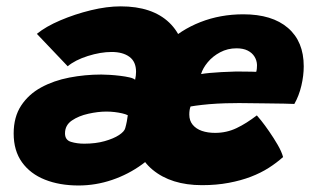

<svg xmlns="http://www.w3.org/2000/svg" viewBox="-20 -577 976 604"><path d="M227 6.5Q167.5 6.5 121.5 -11.8Q75.5 -30 49.2 -66.5Q23 -103 23 -157Q23 -209 46.5 -244.8Q70 -280.5 109.5 -302Q149 -323.5 198.2 -333Q247.5 -342.5 298.5 -342.5Q309.5 -342.5 325.5 -341.5Q341.5 -340.5 358 -338.5Q374.5 -336.5 387.5 -333.5Q400.5 -330.5 405 -326Q408 -339.5 408 -351Q408 -383 387.2 -398.2Q366.5 -413.5 331 -413.5Q296.5 -413.5 256.2 -400.8Q216 -388 193 -368.5L96 -470.5Q124 -493.5 169.8 -513Q215.5 -532.5 266 -544.8Q316.5 -557 359.5 -557Q459 -557 512.5 -505.8Q566 -454.5 566 -358Q566 -327 560.5 -294Q555 -261 546 -225Q532.5 -176 501.5 -133.8Q470.5 -91.5 427.2 -60Q384 -28.5 332.5 -11Q281 6.5 227 6.5ZM245 -125Q281 -125 309.2 -133Q337.5 -141 354.5 -152.2Q371.5 -163.5 374 -174Q377 -184.5 379 -195.2Q381 -206 382 -214.5Q375 -218 364 -220.5Q353 -223 340.5 -224.5Q328 -226 314.5 -226Q288.5 -226 258 -219.2Q227.5 -212.5 206 -197.8Q184.5 -183 184.5 -157.5Q184.5 -136.5 203.2 -130.8Q222 -125 245 -125ZM870.5 -83Q850.5 -65 825.5 -49Q800.5 -33 769.2 -21Q738 -9 699.5 -1.8Q661 5.5 615.5 5.5Q518.5 5.5 459.8 -43.2Q401 -92 401 -185Q401 -264.5 427.5 -328.2Q454 -392 501 -437.5Q548 -483 610.5 -507.5Q673 -532 745.5 -532Q836 -532 885.8 -489.2Q935.5 -446.5 935.5 -368.5Q935.5 -339 928 -307.2Q920.5 -275.5 906 -250Q899 -250.5 873 -251Q847 -251.5 814.8 -251.8Q782.5 -252 755 -252.5Q727.5 -253 716.5 -252.5Q689.5 -252.5 663.2 -251Q637 -249.5 615.2 -247Q593.5 -244.5 579.5 -242Q575.5 -232 575.5 -216.5Q575.5 -197.5 586.2 -184.5Q597 -171.5 615.2 -165.2Q633.5 -159 656.5 -159Q675 -159 691.8 -162.8Q708.5 -166.5 724.2 -174Q740 -181.5 755.8 -191.5Q771.5 -201.5 788 -214Q790.5 -211.5 801.8 -197.5Q813 -183.5 827 -163.2Q841 -143 853.5 -121.5Q866 -100 870.5 -83ZM612.5 -344Q623.5 -346 639.8 -347.5Q656 -349 677 -350.2Q698 -351.5 722 -352Q736 -352 749.2 -351.8Q762.5 -351.5 772.5 -351.5Q782.5 -351.5 786 -351Q787.5 -356 788 -361.5Q788.5 -367 788.5 -372.5Q788 -387 780.5 -399Q773 -411 759 -418Q745 -425 724 -425Q696 -425 672.5 -412.5Q649 -400 633.5 -381.2Q618 -362.5 612.5 -344Z"/></svg>

Font: Grandstander Thin ExtraBold
Style: Italic
Weight: 800
Italic angle: -15°
Version: Version 1.200